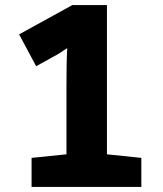

<svg xmlns="http://www.w3.org/2000/svg" viewBox="-20 -734 640 754"><path d="M104 0V-114L241 -128V-391Q241 -423 241.5 -467Q242 -511 244 -545Q228 -534 213.5 -525Q199 -516 187 -510L122 -474L55 -599L264 -714H400V-128L535 -114V0Z"/></svg>

Font: Noto Sans Mono ExtraBold
Style: Regular
Weight: 800
Designer: Monotype Design Team
Foundry: Monotype Imaging Inc.
Version: Version 2.014